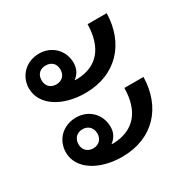

<svg xmlns="http://www.w3.org/2000/svg" viewBox="-135 -734 841 845"><g transform="rotate(-30 286.0 -312.0)"><path d="M254 -345C412 -345 507 -453 510 -603H413C411 -486 356 -420 254 -417C252 -417 245 -417 240 -418C263 -434 275 -458 275 -487C275 -550 227 -598 163 -598C97 -598 48 -550 48 -487C48 -401 139 -345 254 -345ZM48 -161C48 -77 139 -21 254 -21C412 -21 507 -128 510 -279H413C411 -161 356 -98 254 -92C252 -92 245 -92 240 -93C263 -110 275 -133 275 -161C275 -226 227 -273 163 -273C97 -273 48 -226 48 -161ZM114 -165C114 -194 133 -214 162 -214C191 -214 210 -194 210 -165C210 -137 191 -117 162 -117C133 -117 114 -137 114 -165ZM114 -490C114 -520 133 -538 162 -538C191 -538 210 -520 210 -490C210 -461 191 -442 162 -442C133 -442 114 -461 114 -490Z"/></g></svg>

Font: TPK Tissa Web Medium
Style: Regular
Weight: 500
Designer: Jacques Le Bailly, Suppakit Chalermlarp | Katatrad Co.,Ltd.
Foundry: Jacques Le Bailly, Cadson Demak Co.,Ltd.
Version: Version 5.000;Glyphs 3.1.2 (3151)